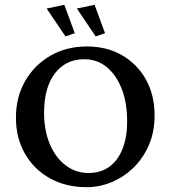

<svg xmlns="http://www.w3.org/2000/svg" viewBox="-20 -777 716 806"><path d="M343.8 8.8Q256.8 8.8 189.9 -28.3Q123 -65.4 85 -131.3Q46.9 -197.3 46.9 -283.2Q46.9 -369.1 85.4 -436.5Q124 -503.9 191.4 -543Q258.8 -582 344.7 -582Q428.7 -582 492.7 -544.9Q556.6 -507.8 592.8 -442.9Q628.9 -377.9 628.9 -292Q628.9 -223.6 605 -168Q581.1 -112.3 540 -72.8Q499 -33.2 448.2 -12.2Q397.5 8.8 343.8 8.8ZM351.6 -50.8Q402.3 -50.8 438.5 -76.7Q474.6 -102.5 494.1 -151.4Q513.7 -200.2 513.7 -267.6Q513.7 -346.7 490.7 -404.8Q467.8 -462.9 427.7 -495.6Q387.7 -528.3 333 -528.3Q255.9 -528.3 210.4 -468.8Q165 -409.2 165 -303.7Q165 -229.5 189 -172.4Q212.9 -115.2 255.4 -83Q297.9 -50.8 351.6 -50.8ZM381.8 -624 302.7 -741.2 377 -756.8 420.9 -637.7ZM254.9 -624 175.8 -741.2 250 -756.8 293.9 -637.7Z"/></svg>

Font: Crimson Pro Medium
Style: Regular
Weight: 500
Designer: Jacques Le Bailly
Foundry: Baron von Fonthausen
Version: Version 1.003